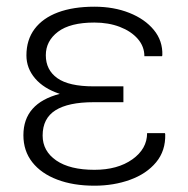

<svg xmlns="http://www.w3.org/2000/svg" viewBox="-20 -557 574 585"><path d="M267.6 8.8Q203.1 8.8 154.3 -9.8Q105.5 -28.3 78.4 -62.7Q51.3 -97.2 51.3 -145Q51.3 -242.2 162.1 -271Q113.3 -287.1 86.9 -318.1Q60.5 -349.1 60.5 -388.2Q60.5 -435.5 85.4 -468.8Q110.4 -502 156.7 -519.3Q203.1 -536.6 267.6 -536.6Q326.7 -536.6 374 -517.8Q421.4 -499 448.7 -465.8Q476.1 -432.6 474.6 -388.7L473.6 -385.7H419.9Q419.9 -415.5 399.7 -438.7Q379.4 -461.9 345 -475.1Q310.5 -488.3 267.6 -488.3Q193.8 -488.3 156.7 -460.2Q119.6 -432.1 119.6 -388.7Q119.6 -343.8 154.8 -318.8Q189.9 -293.9 265.1 -293.9H356V-245.6H265.1Q188 -245.6 148.9 -220.9Q109.9 -196.3 109.9 -144Q109.9 -96.7 151.4 -68.1Q192.9 -39.6 267.6 -39.6Q338.4 -39.6 383.3 -71.5Q428.2 -103.5 428.2 -151.4H482.4L483.4 -148.4Q484.9 -97.7 455.6 -62.5Q426.3 -27.3 376.5 -9.3Q326.7 8.8 267.6 8.8Z"/></svg>

Font: Roboto Slab LO Light
Style: Regular
Weight: 300
Designer: Google
Version: Version 2.000